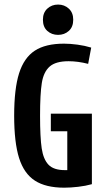

<svg xmlns="http://www.w3.org/2000/svg" viewBox="-20 -826 478 854"><path d="M265.6 8.8Q183.6 8.8 135.3 -22.5Q86.9 -53.7 64.9 -123Q43 -192.4 43 -311.5Q43 -430.7 64.9 -500Q86.9 -569.3 134.8 -600.6Q182.6 -631.8 264.6 -631.8Q292 -631.8 324.7 -627.4Q357.4 -623 385.7 -614.3L372.1 -542Q326.2 -553.7 285.2 -553.7Q227.5 -553.7 200.7 -529.8Q173.8 -505.9 166 -457Q158.2 -408.2 158.2 -311.5Q158.2 -214.8 165.5 -166Q172.9 -117.2 195.8 -93.3Q218.8 -69.3 268.6 -69.3Q271.5 -69.3 273.9 -69.3Q276.4 -69.3 279.3 -69.3V-242.2H206.1V-320.3H388.7V-6.8Q361.3 1 327.6 4.9Q293.9 8.8 265.6 8.8ZM238.3 -805.7Q266.6 -805.7 286.1 -787.6Q305.7 -769.5 305.7 -738.3Q305.7 -706.1 286.1 -688.5Q266.6 -670.9 238.3 -670.9Q210 -670.9 190.4 -688.5Q170.9 -706.1 170.9 -738.3Q170.9 -769.5 190.4 -787.6Q210 -805.7 238.3 -805.7Z"/></svg>

Font: Sudo Variable
Style: Regular
Weight: 400
Monospace: yes
Designer: Jens Kutilek
Foundry: Jens Kutilek
Version: Version 0.040